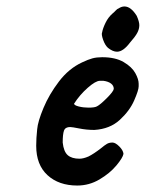

<svg xmlns="http://www.w3.org/2000/svg" viewBox="-20 -574 451 594"><path d="M92 -123Q92 -146 95 -174Q97 -198 114.5 -240Q132 -282 162.5 -322Q193 -362 234 -381Q253 -390 266 -393.5Q279 -397 296 -397Q337 -397 362.5 -382Q388 -367 398.5 -348Q409 -329 409 -315V-310V-307Q409 -295 395 -263Q381 -231 350.5 -203Q320 -175 272 -172Q248 -172 225.5 -176.5Q203 -181 197 -181Q182 -181 178 -170Q174 -159 174 -133Q177 -105 189.5 -94Q202 -83 226 -83Q238 -83 254 -90Q270 -98 292 -115Q304 -125 311 -129Q318 -133 328 -133Q337 -133 349 -121Q361 -109 362 -98Q360 -86 340 -62Q320 -38 288 -19Q256 0 219 0Q162 0 127 -32Q92 -64 92 -123ZM280 -245Q290 -250 310.5 -270.5Q331 -291 332 -299Q332 -309 323.5 -315.5Q315 -322 300 -324H289Q276 -324 251.5 -302.5Q227 -281 209 -253Q210 -248 224 -244.5Q238 -241 254 -241Q273 -241 280 -245ZM296 -474Q298 -486 306.5 -503.5Q315 -521 329 -533Q332 -535 337.5 -541Q343 -547 347 -548Q356 -554 365 -554Q385 -554 403 -525Q411 -507 411 -496Q411 -484 404.5 -472Q398 -460 382 -442Q361 -414 342 -414Q329 -414 314 -426Q305 -434 299 -451Q293 -468 296 -474Z"/></svg>

Font: Caveat
Style: Bold
Weight: 700
Designer: Pablo Impallari
Foundry: Pablo Impallari
Version: Version 1.500; ttfautohint (v1.6)